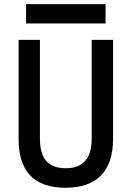

<svg xmlns="http://www.w3.org/2000/svg" viewBox="-20 -883 626 913"><path d="M291 9.8C439.5 9.8 517.6 -67.4 517.6 -222.7V-693.4H416V-222.7C416 -129.9 374.5 -83 293 -83C208 -83 169.9 -129.9 169.9 -222.7V-693.4H68.4V-222.7C68.4 -67.4 142.6 9.8 291 9.8ZM104 -771.5H481.9V-863.3H104Z"/></svg>

Font: Cascadia Mono NF
Style: Regular
Weight: 400
Monospace: yes
Designer: Aaron Bell
Foundry: Saja Typeworks
Version: Version 2404.023